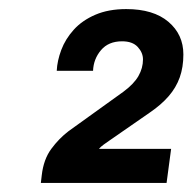

<svg xmlns="http://www.w3.org/2000/svg" viewBox="-20 -823 424 423"><path d="M70 -420 72 -437Q76 -472 93 -495Q110 -518 131 -534L252 -621Q275 -638 285 -655.5Q295 -673 295 -692Q295 -707 283.5 -719.5Q272 -732 249 -732Q219 -732 202.5 -712.5Q186 -693 185 -667H105Q106 -689 115 -713Q124 -737 142.5 -757.5Q161 -778 190 -790.5Q219 -803 258 -803Q318 -803 351 -775Q384 -747 384 -703Q384 -675 376 -652.5Q368 -630 351.5 -611Q335 -592 310 -575L222 -514Q216 -510 208.5 -504.5Q201 -499 198 -495H357L347 -420Z"/></svg>

Font: Chivo Medium
Style: Bold Italic
Weight: 700
Italic angle: -8.05°
Version: Version 2.002